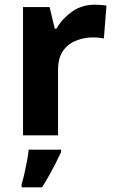

<svg xmlns="http://www.w3.org/2000/svg" viewBox="-20 -576 494 817"><path d="M383 -556Q394 -556 409 -555Q424 -554 433 -552L422 -412Q415 -414 401.5 -415.5Q388 -417 378 -417Q340 -417 305 -403.5Q270 -390 248.5 -360Q227 -330 227 -278V0H78V-546H191L213 -454H220Q244 -496 286 -526Q328 -556 383 -556ZM240 71Q230 93 217.5 117.5Q205 142 190.5 168Q176 194 159 221H72V208Q78 188 84 162Q90 136 95 109Q100 82 102 61H240Z"/></svg>

Font: Noto Sans NKo Unjoined
Style: Bold
Weight: 700
Designer: Monotype Design Team
Foundry: Monotype Imaging Inc.
Version: Version 2.004